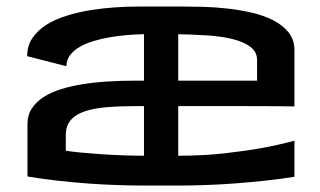

<svg xmlns="http://www.w3.org/2000/svg" viewBox="-20 -577 996 597"><path d="M552.7 -556.6Q577.6 -556.6 613 -555.7Q648.4 -554.7 686.5 -550.5Q724.6 -546.4 762 -537.8Q799.3 -529.3 829.1 -514.2Q858.9 -499 877.2 -476.3Q895.5 -453.6 895.5 -420.9V-246.1Q877 -246.6 838.9 -246.8Q800.8 -247.1 751.5 -247.1Q702.1 -247.1 645.8 -247.1Q589.4 -247.1 534.2 -247.1V-92.8Q610.8 -92.8 676.5 -100.1Q742.2 -107.4 791 -116.2Q848.1 -126.5 895.5 -139.6V-27.3Q849.1 -20 801 -14.9Q752.9 -9.8 706.1 -6.3Q659.2 -2.9 615.5 -1.5Q571.8 0 534.2 0H427.7Q390.1 0 346.2 -1.5Q302.2 -2.9 255.4 -6.3Q208.5 -9.8 159.9 -15.1Q111.3 -20.5 65.4 -28.3V-191.4Q65.4 -218.8 78.6 -239.3Q91.8 -259.8 115 -274.9Q138.2 -290 169.9 -299.8Q201.7 -309.6 238.8 -315.4Q275.9 -321.3 316.4 -323.7Q356.9 -326.2 398.4 -326.2H427.7V-470.7Q403.3 -470.2 376 -468Q348.6 -465.8 321.8 -461.2Q294.9 -456.5 270.5 -449.2Q246.1 -441.9 227.3 -430.9Q208.5 -419.9 197.5 -405Q186.5 -390.1 186.5 -371.1L64.5 -402.3Q64.5 -435.1 81.1 -459.2Q97.7 -483.4 125.2 -500.5Q152.8 -517.6 188.7 -528.6Q224.6 -539.6 262.9 -545.7Q301.3 -551.8 339.1 -554.2Q377 -556.6 409.2 -556.6ZM184.6 -108.4Q205.6 -105 234.6 -102.3Q263.7 -99.6 295.9 -97.4Q328.1 -95.2 362.1 -94Q396 -92.8 427.7 -92.8V-247.1H407.2Q356 -247.1 314.7 -243.9Q273.4 -240.7 244.6 -231.2Q215.8 -221.7 200.2 -203.9Q184.6 -186 184.6 -157.2ZM779.3 -390.6Q779.3 -416.5 757.6 -432.1Q735.8 -447.8 700.9 -456.1Q666 -464.4 622.3 -467Q578.6 -469.7 534.2 -470.7V-326.2H779.3Z"/></svg>

Font: Revalia
Style: Regular
Weight: 400
Designer: Johan Kallas, Mihkel Virkus
Foundry: Johan Kallas, Mihkel Virkus
Version: Version 1.001